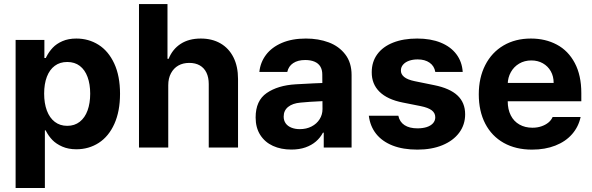

<svg xmlns="http://www.w3.org/2000/svg" viewBox="-20 -727 2918 946"><path d="M56.9 -530.3H198.7V-441.3H205.7L208.7 -447.4Q221.2 -472.1 239.8 -491.8Q258.4 -511.6 287.7 -524.3Q316.9 -537.1 356.3 -537.1Q416.6 -537.1 465.4 -506.4Q514.2 -475.7 542.8 -414.2Q571.4 -352.8 571.4 -264.8Q571.4 -178.9 543.6 -116.9Q515.8 -55 466.8 -23.2Q417.7 8.5 356.2 8.5Q316.8 8.5 286.8 -4.7Q256.9 -17.9 238.3 -37Q219.7 -56.2 206.7 -81.3L205.7 -84.4H201.1V199.2H56.9ZM311.3 -107Q347.4 -107 372.9 -127Q398.5 -147 411.4 -182.8Q424.4 -218.5 424.4 -265.6Q424.4 -312.3 411.4 -347.6Q398.5 -382.9 373.2 -402.3Q347.8 -421.6 311.3 -421.6Q275.2 -421.6 249.8 -402.7Q224.4 -383.8 210.9 -348.7Q197.5 -313.6 197.5 -265.6Q197.5 -218.2 210.9 -182.2Q224.4 -146.2 250 -126.6Q275.6 -107 311.3 -107Z M809 0H664.8V-707H805.2V-437.3H810.9Q829.9 -484.7 870.2 -510.9Q910.5 -537.1 969.3 -537.1Q1025 -537.1 1066.4 -513.2Q1107.7 -489.3 1130.3 -444.4Q1152.8 -399.5 1152.8 -338V0H1008.5V-312.8Q1008.5 -345.5 997.2 -369Q985.9 -392.4 964.3 -404.8Q942.8 -417.1 912.5 -417.1Q881.8 -417.1 858.8 -404.1Q835.8 -391.1 822.4 -366.1Q809 -341.2 809 -307.3Z M1506.9 -225.3 1460.1 -221.4Q1421.5 -218 1399.6 -200.2Q1377.7 -182.4 1377.7 -152.6Q1377.7 -133 1387.7 -119.1Q1397.7 -105.2 1415.9 -98Q1434.1 -90.7 1456.9 -90.7Q1489.6 -90.7 1515 -103.8Q1540.5 -116.9 1554.7 -139.5Q1569 -162.1 1569 -189.6L1567.9 -360.7Q1567.9 -383.3 1558.3 -399.2Q1548.7 -415.1 1529.6 -423.2Q1510.5 -431.3 1483.7 -431.3Q1447.5 -431.3 1424.4 -415.9Q1401.4 -400.5 1395.5 -372.7H1257.9Q1262.6 -419.5 1290.7 -456.9Q1318.9 -494.3 1368.9 -515.7Q1418.9 -537.1 1487.1 -537.1Q1549 -537.1 1599.6 -518.2Q1650.2 -499.3 1681.2 -458.9Q1712.3 -418.5 1712.3 -357.3V0H1575.1V-73.4H1571.2Q1558.1 -48.4 1536.7 -30Q1515.3 -11.5 1485.1 -0.8Q1454.8 9.9 1415.7 9.9Q1364.4 9.9 1324.8 -8.2Q1285.1 -26.4 1262.3 -62.1Q1239.5 -97.8 1239.5 -148.2Q1239.5 -231.2 1294.2 -268.7Q1348.9 -306.3 1436.5 -311.6Q1451.2 -313.1 1526.9 -316.4L1574.9 -318.3L1575.8 -229Q1556 -228.4 1506.9 -225.3Z M2037.7 -434.3Q2014.3 -434.3 1995.6 -427.7Q1976.8 -421 1966 -408.5Q1955.3 -396 1955.3 -380.2Q1954.7 -361.6 1971.1 -348Q1987.5 -334.4 2023.4 -327L2119.1 -307.5Q2196.5 -292 2234.1 -256.6Q2271.8 -221.2 2271.8 -163.9Q2271.8 -112.5 2242.4 -73Q2213 -33.6 2160 -11.7Q2107.1 10.2 2036.7 10.2Q1966 10.2 1914.5 -9.9Q1863 -30.1 1833.2 -67.6Q1803.5 -105.2 1797.2 -156.9H1942.6Q1948.7 -126.6 1972.9 -110.6Q1997.1 -94.6 2036.9 -94.6Q2063 -94.6 2082.8 -101Q2102.6 -107.5 2113.6 -119.9Q2124.6 -132.4 2124.6 -149.1Q2124.6 -170.2 2107.2 -183.5Q2089.8 -196.7 2052.6 -204.2L1964.8 -221.7Q1888.8 -236.6 1849.9 -274.9Q1811 -313.2 1811.6 -371.5Q1811.6 -422.5 1839 -459.8Q1866.3 -497.1 1916.9 -517.1Q1967.4 -537.1 2035.5 -537.1Q2101.9 -537.1 2151.2 -517.1Q2200.5 -497.1 2228.5 -460Q2256.6 -422.8 2259.8 -372.7H2124.7Q2119.8 -401.8 2096.8 -418Q2073.8 -434.3 2037.7 -434.3Z M2339 -262.4Q2339 -344 2370.9 -406.4Q2402.9 -468.9 2460.9 -503Q2519 -537.1 2595.8 -537.1Q2667.4 -537.1 2723.6 -507.1Q2779.8 -477.2 2812 -416.5Q2844.2 -355.8 2844.2 -268.6V-227.9H2398.2V-318.5H2707.9Q2707.9 -350.8 2693.9 -375.7Q2679.9 -400.7 2654.9 -415Q2629.9 -429.2 2598 -429.2Q2564.4 -429.2 2538.1 -413.7Q2511.8 -398.2 2497 -371.5Q2482.1 -344.8 2481.6 -313V-228.1Q2481.6 -188.3 2496.6 -158.7Q2511.5 -129.1 2539.3 -113.4Q2567 -97.7 2603.6 -97.7Q2627.8 -97.7 2647.8 -104.7Q2667.8 -111.6 2681.9 -123.1Q2695.9 -134.6 2702.9 -150.6H2840.8Q2830.4 -102.2 2798.6 -65.9Q2766.8 -29.5 2716.2 -9.7Q2665.6 10.2 2601.4 10.2Q2521.3 10.2 2462.1 -22.9Q2402.9 -56.1 2370.9 -117.6Q2339 -179.1 2339 -262.4Z"/></svg>

Font: Pretendard GOV Variable
Style: Regular
Weight: 400
Designer: Base glyphs from Inter by Rasmus Andersson; Hangul glyphs from Noto Sans CJK(Source Han Sans) by Jang Soo-young and Kang
Foundry: Kil Hyung-jin
Version: Version 1.307;Glyphs 3.2 (3192)